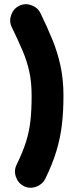

<svg xmlns="http://www.w3.org/2000/svg" viewBox="-20 -784 341 901"><path d="M92.3 89.8Q65.4 76.2 54.9 46.6Q44.4 17.1 57.6 -10.3Q86.9 -70.3 102.1 -118.4Q117.2 -166.5 122.8 -217Q128.4 -267.6 128.4 -334Q128.4 -396 118.2 -444.8Q107.9 -493.7 87.2 -543.2Q66.4 -592.8 35.2 -656.7Q22 -684.1 32.5 -713.6Q43 -743.2 69.8 -756.8Q97.2 -770 126.7 -759.8Q156.2 -749.5 169.9 -722.2Q201.2 -658.2 225.6 -598.6Q250 -539.1 263.9 -475.1Q277.8 -411.1 277.8 -334Q277.8 -261.7 270.5 -199Q263.2 -136.2 244.6 -75Q226.1 -13.7 192.4 55.2Q178.7 82 149.2 92.5Q119.6 103 92.3 89.8Z"/></svg>

Font: Mikhak ExtraBold
Style: Regular
Weight: 800
Designer: Amin Abedi
Version: Version 3.3